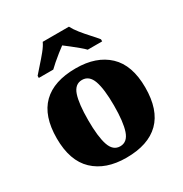

<svg xmlns="http://www.w3.org/2000/svg" viewBox="-178 -901 997 1047"><g transform="rotate(-30 320.0 -378.0)"><path d="M318 10Q189 10 115 -60Q41 -130 41 -271Q41 -412 112 -481.5Q183 -551 321 -551Q450 -551 524 -481.5Q598 -412 598 -271Q598 -130 527 -60Q456 10 318 10ZM320 -61Q365 -61 383 -114.5Q401 -168 401 -271Q401 -375 382.5 -427Q364 -479 319 -479Q274 -479 256.5 -427Q239 -375 239 -271Q239 -168 257 -114.5Q275 -61 320 -61ZM121 -619Q137 -638 160.5 -664Q184 -690 206 -717Q228 -744 238 -766H403Q414 -744 435.5 -717Q457 -690 481 -664Q505 -638 520 -619V-606H429Q419 -617 398.5 -634Q378 -651 356.5 -668Q335 -685 320 -696Q305 -685 283.5 -668Q262 -651 242.5 -634Q223 -617 212 -606H121Z"/></g></svg>

Font: Noto Serif Ethiopic Black
Style: Regular
Weight: 900
Designer: Monotype Design Team
Foundry: Monotype Imaging Inc.
Version: Version 2.102; ttfautohint (v1.8.4.7-5d5b)